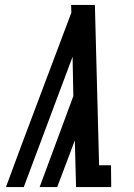

<svg xmlns="http://www.w3.org/2000/svg" viewBox="-20 -755 540 775"><path d="M4 0 70 -178 268 -704 267 -735H363L380 -88H428L429 0H287L282 -188L211 0H140L276 -367L273 -526L76 0Z"/></svg>

Font: Iosevka Curly Slab Semibold
Style: Italic
Weight: 600
Italic angle: -9°
Monospace: yes
Designer: Belleve Invis
Foundry: Belleve Invis
Version: Version 22.1.2; ttfautohint (v1.8.4)